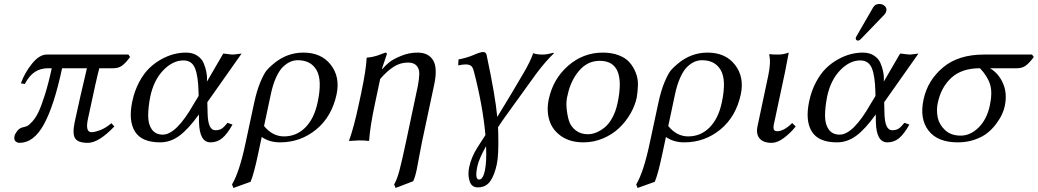

<svg xmlns="http://www.w3.org/2000/svg" viewBox="-20 -702 5189 960"><path d="M622.1 -429.2 630.4 -417Q608.9 -387.7 591.1 -374.3Q573.2 -360.8 546.9 -360.8H476.6Q465.8 -324.7 419.4 -106Q405.8 -41 437.5 -41Q452.6 -41 480 -51Q507.3 -61 537.1 -85.9L551.8 -69.8Q473.6 12.2 419.4 12.2Q369.1 12.2 355.2 -11Q341.3 -34.2 353.5 -91.8Q377.9 -206.1 414.6 -360.8H290.5Q250.5 -173.3 199.7 -80.6Q148.9 12.2 77.6 12.2Q65.9 12.2 57.4 4.2Q48.8 -3.9 52.7 -22Q55.2 -33.2 66.7 -47.9Q78.1 -62.5 96.2 -65.9Q108.4 -68.4 116.9 -72.5Q125.5 -76.7 141.8 -94.5Q158.2 -112.3 172.1 -141.1Q186 -169.9 204.1 -226.8Q222.2 -283.7 238.8 -360.8H220.7Q182.6 -360.8 154.3 -342.3Q126 -323.7 104 -282.2L84.5 -285.2Q102.5 -336.9 139.6 -383.1Q176.8 -429.2 213.4 -429.2Z M1016.6 -190.9 1018.1 -132.8Q1020.5 -50.8 1056.6 -50.8Q1075.7 -50.8 1087.9 -58.3Q1100.1 -65.9 1117.7 -87.9L1142.6 -79.1Q1115.7 -31.2 1090.6 -10.7Q1065.4 9.8 1032.7 9.8Q977.5 9.8 975.1 -90.8L974.6 -129.9Q920.9 -55.2 876.2 -22.7Q831.5 9.8 780.8 9.8Q688 9.8 654.5 -44.7Q621.1 -99.1 641.6 -195.8Q652.8 -248.5 675.8 -291.5Q698.7 -334.5 726.6 -361.3Q754.4 -388.2 787.6 -406.2Q820.8 -424.3 851.1 -431.6Q881.3 -439 910.2 -439Q942.9 -439 965.6 -424.1Q988.3 -409.2 997.6 -387.9Q1006.8 -366.7 1011.2 -345.2Q1015.6 -323.7 1015.1 -309.1L1014.6 -293.9L1096.2 -434.1Q1103.5 -434.1 1119.6 -431.6Q1135.7 -429.2 1143.1 -429.2Q1150.9 -429.2 1166.3 -431.6Q1181.6 -434.1 1188 -434.1ZM973.1 -222.2 972.7 -243.2Q970.7 -322.8 954.8 -361.3Q939 -399.9 897 -399.9Q844.2 -399.9 796.6 -350.8Q749 -301.8 731.4 -219.2Q720.7 -164.1 720.9 -121.8Q721.2 -79.6 739.7 -54.2Q758.3 -28.8 793.9 -28.8Q861.3 -28.8 948.2 -181.2Z M1232.9 207 1147 237.8 1140.1 220.2Q1177.7 157.2 1208.5 9.8L1250 -184.1Q1263.7 -248.5 1281.7 -291.3Q1299.8 -334 1313 -349.9Q1326.2 -365.7 1347.2 -382.8Q1413.6 -439 1497.1 -439Q1586.4 -439 1633.8 -378.2Q1681.2 -317.4 1663.1 -231Q1639.2 -118.7 1560.8 -54.4Q1482.4 9.8 1379.9 9.8Q1327.1 9.8 1288.6 -17.1L1272 61Q1250 167 1232.9 207ZM1567.9 -189Q1591.8 -300.3 1563.2 -350.6Q1534.7 -400.9 1469.2 -400.9Q1450.7 -400.9 1433.6 -394Q1416.5 -387.2 1397.2 -369.9Q1377.9 -352.5 1361.1 -316.2Q1344.2 -279.8 1333.5 -228L1300.3 -71.8Q1342.8 -20 1399.9 -20Q1462.4 -20 1506.6 -64.5Q1550.8 -108.9 1567.9 -189Z M1891.6 -356.9Q1905.8 -373.5 1924.8 -389.4Q1943.8 -405.3 1984.1 -422.1Q2024.4 -439 2067.9 -439Q2122.1 -439 2145.3 -401.1Q2168.5 -363.3 2151.4 -280.8L2090.3 5.9Q2084.5 32.7 2076.2 79.3Q2067.9 126 2064 144Q2055.7 184.1 2045.9 204.1L1958 237.8L1950.7 220.2Q1964.8 196.8 1977.3 149.9Q1989.7 103 2010.3 5.9L2069.3 -272.9Q2075.7 -306.2 2076.4 -332Q2077.1 -357.9 2063.2 -373.5Q2049.3 -389.2 2020 -389.2Q1981 -389.2 1948 -367.9Q1915 -346.7 1880.9 -307.1L1854 -180.2Q1830.1 -67.4 1825.7 0L1822.8 2.9Q1809.6 0 1775.4 0L1726.1 2.9L1725.6 0Q1749 -63.5 1773.9 -180.2L1785.6 -234.9Q1811 -355 1813 -411.1L1815.4 -414.1Q1830.1 -415 1844.2 -418.2Q1858.4 -421.4 1865.2 -423.6Q1872.1 -425.8 1887.9 -431.9Q1903.8 -438 1906.7 -439Q1916 -439 1913.6 -429.2L1889.2 -356.9Z M2410.2 28.8Q2374.5 93.3 2367.2 127.9Q2352.5 195.8 2375.5 195.8Q2394.5 195.8 2404.3 151.9Q2414.1 104.5 2410.2 28.8ZM2325.7 134.8Q2336.4 83.5 2366.7 36.1L2407.2 -26.9Q2393.6 -175.3 2349.6 -344.2Q2344.2 -366.7 2334.5 -373.3Q2324.7 -379.9 2309.1 -379.9Q2293.5 -379.9 2271 -375L2272.5 -404.8Q2315.9 -413.1 2348.9 -427.5Q2381.8 -441.9 2395.3 -441.9Q2408.7 -441.9 2412.6 -429.2Q2457 -220.2 2466.3 -117.2Q2543 -242.2 2596.2 -334Q2632.8 -396 2646 -436Q2663.6 -429.2 2693.8 -429.2Q2714.4 -429.2 2745.6 -438L2750 -436Q2706.1 -393.6 2660.2 -332L2512.2 -127Q2491.2 -98.1 2470.2 -65.9Q2470.2 -61 2470.7 -51Q2471.2 -41 2471.2 -36.1Q2474.1 72.8 2463.9 120.1Q2452.1 174.8 2430.7 204.8Q2409.2 234.9 2368.7 234.9Q2337.9 234.9 2327.9 203.4Q2317.9 171.9 2325.7 134.8Z M2723.6 -205.1Q2745.6 -308.1 2821 -373.5Q2896.5 -439 2994.1 -439Q3039.6 -439 3074.2 -425.5Q3108.9 -412.1 3128.2 -389.6Q3147.5 -367.2 3158.9 -338.1Q3170.4 -309.1 3169.7 -277.3Q3168.9 -245.6 3163.6 -213.9Q3154.8 -172.9 3132.1 -133.5Q3109.4 -94.2 3075.7 -62Q3042 -29.8 2995.4 -10Q2948.7 9.8 2897 9.8Q2830.6 9.8 2786.1 -21.2Q2741.7 -52.2 2726.8 -100.6Q2711.9 -148.9 2723.6 -205.1ZM2978.5 -397.9Q2918 -397.9 2875.7 -348.6Q2833.5 -299.3 2818.4 -228Q2810.1 -199.2 2812.7 -164.8Q2815.4 -130.4 2824 -100.6Q2832.5 -70.8 2857.7 -50.8Q2882.8 -30.8 2919.4 -30.8Q2938.5 -30.8 2958.5 -38.3Q2978.5 -45.9 3000.2 -62.3Q3022 -78.6 3040.3 -110.8Q3058.6 -143.1 3067.9 -187Q3112.3 -397.9 2978.5 -397.9Z M3253.9 207 3168 237.8 3161.1 220.2Q3198.7 157.2 3229.5 9.8L3271 -184.1Q3284.7 -248.5 3302.7 -291.3Q3320.8 -334 3334 -349.9Q3347.2 -365.7 3368.2 -382.8Q3434.6 -439 3518.1 -439Q3607.4 -439 3654.8 -378.2Q3702.1 -317.4 3684.1 -231Q3660.2 -118.7 3581.8 -54.4Q3503.4 9.8 3400.9 9.8Q3348.1 9.8 3309.6 -17.1L3293 61Q3271 167 3253.9 207ZM3588.9 -189Q3612.8 -300.3 3584.2 -350.6Q3555.7 -400.9 3490.2 -400.9Q3471.7 -400.9 3454.6 -394Q3437.5 -387.2 3418.2 -369.9Q3398.9 -352.5 3382.1 -316.2Q3365.2 -279.8 3354.5 -228L3321.3 -71.8Q3363.8 -20 3420.9 -20Q3483.4 -20 3527.6 -64.5Q3571.8 -108.9 3588.9 -189Z M3820.8 -321.8Q3835.9 -391.6 3825.7 -429.2L3828.1 -431.2Q3839.8 -429.2 3871.6 -429.2Q3896.5 -429.2 3923.8 -439Q3912.1 -375 3905.3 -342.8L3851.6 -90.8Q3845.7 -68.4 3848.4 -57.1Q3851.1 -45.9 3865.2 -45.9Q3899.9 -45.9 3940.9 -86.9L3958.5 -69.8Q3932.6 -37.1 3899.9 -12.5Q3867.2 12.2 3837.9 12.2Q3796.4 12.2 3777.8 -10Q3759.3 -32.2 3767.6 -70.8Z M4377 -682.1Q4392.6 -682.1 4403.8 -671.9Q4415 -661.6 4411.6 -647Q4409.2 -636.2 4401.9 -628.9L4284.2 -506.8Q4276.4 -499 4270.3 -499Q4264.2 -499 4261 -502.9Q4257.8 -506.8 4258.8 -512.2Q4259.3 -515.6 4263.2 -522L4345.7 -665Q4355 -682.1 4377 -682.1ZM4400.9 -190.9 4402.3 -132.8Q4404.8 -50.8 4440.9 -50.8Q4460 -50.8 4472.2 -58.3Q4484.4 -65.9 4502 -87.9L4526.9 -79.1Q4500 -31.2 4474.9 -10.7Q4449.7 9.8 4417 9.8Q4361.8 9.8 4359.4 -90.8L4358.9 -129.9Q4305.2 -55.2 4260.5 -22.7Q4215.8 9.8 4165 9.8Q4072.3 9.8 4038.8 -44.7Q4005.4 -99.1 4025.9 -195.8Q4037.1 -248.5 4060.1 -291.5Q4083 -334.5 4110.8 -361.3Q4138.7 -388.2 4171.9 -406.2Q4205.1 -424.3 4235.4 -431.6Q4265.6 -439 4294.4 -439Q4327.1 -439 4349.9 -424.1Q4372.6 -409.2 4381.8 -387.9Q4391.1 -366.7 4395.5 -345.2Q4399.9 -323.7 4399.4 -309.1L4398.9 -293.9L4480.5 -434.1Q4487.8 -434.1 4503.9 -431.6Q4520 -429.2 4527.3 -429.2Q4535.2 -429.2 4550.5 -431.6Q4565.9 -434.1 4572.3 -434.1ZM4357.4 -222.2 4356.9 -243.2Q4355 -322.8 4339.1 -361.3Q4323.2 -399.9 4281.2 -399.9Q4228.5 -399.9 4180.9 -350.8Q4133.3 -301.8 4115.7 -219.2Q4105 -164.1 4105.2 -121.8Q4105.5 -79.6 4124 -54.2Q4142.6 -28.8 4178.2 -28.8Q4245.6 -28.8 4332.5 -181.2Z M5065.9 -360.8H4929.7Q4972.7 -335.9 4994.9 -285.6Q5017.1 -235.4 5003.9 -171.9Q5000 -152.3 4990.2 -130.9Q4980.5 -109.4 4961.4 -83.5Q4942.4 -57.6 4917.2 -37.4Q4892.1 -17.1 4853.3 -3.7Q4814.5 9.8 4769 9.8Q4668 9.8 4622.6 -49.1Q4577.1 -107.9 4597.7 -204.1Q4618.2 -301.3 4696.8 -366.2Q4772.9 -429.2 4899.4 -429.2H5140.1L5148.9 -417Q5127.4 -387.7 5109.4 -374.3Q5091.3 -360.8 5065.9 -360.8ZM4783.2 -23.9Q4832.5 -23.9 4873.5 -64.9Q4914.6 -106 4929.2 -174.8Q4942.9 -239.3 4930.4 -279.8Q4918 -320.3 4879.9 -360.8Q4789.1 -360.8 4737.3 -313.5Q4685.5 -266.1 4668.9 -188Q4661.1 -151.4 4668.5 -115.2Q4675.8 -79.1 4705.3 -51.5Q4734.9 -23.9 4783.2 -23.9Z"/></svg>

Font: Linux Biolinum O
Style: Italic
Weight: 400
Italic angle: -12°
Designer: Philipp H. Poll
Foundry: Philipp H. Poll
Version: Version 1.1.3